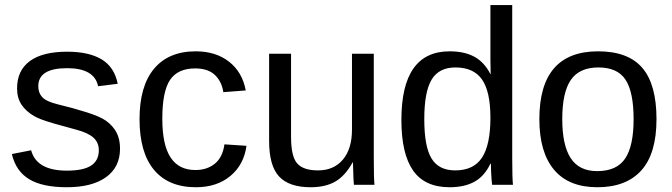

<svg xmlns="http://www.w3.org/2000/svg" viewBox="-20 -745 2708 774"><path d="M463.9 -146Q463.9 -71.3 407.5 -30.8Q351.1 9.8 249.5 9.8Q150.9 9.8 97.4 -22.7Q43.9 -55.2 27.8 -124L105.5 -139.2Q127.4 -57.1 249.5 -57.1Q316.4 -57.1 347.4 -77.6Q378.4 -98.1 378.4 -139.2Q378.4 -170.4 356.9 -189.9Q335.4 -209.5 287.6 -222.2Q231 -237.3 197.5 -247.1Q164.1 -256.8 146 -263.9Q127.9 -271 117.2 -277.3Q85 -295.9 66.9 -322.8Q48.8 -349.6 48.8 -388.7Q48.8 -460.9 100.3 -498.8Q151.9 -536.6 250.5 -536.6Q337.9 -536.6 389.4 -505.9Q440.9 -475.1 454.6 -407.2L375.5 -397.5Q360.4 -470.2 250.5 -470.2Q134.3 -470.2 134.3 -397.5Q134.3 -370.6 150.4 -353.3Q166.5 -335.9 211.9 -324.7Q272.9 -310.1 328.1 -292.7Q383.3 -275.4 407.2 -258.3Q435.1 -238.3 449.5 -211.2Q463.9 -184.1 463.9 -146Z M770 9.8Q659.2 9.8 600.8 -60.3Q542.5 -130.4 542.5 -264.6Q542.5 -397.9 601.1 -468Q659.7 -538.1 769 -538.1Q850.1 -538.1 903.6 -496.1Q957 -454.1 970.7 -380.4L880.4 -373.5Q873.5 -417.5 845.7 -443.4Q817.9 -469.2 766.6 -469.2Q696.8 -469.2 665.5 -422.9Q634.3 -376.5 634.3 -266.6Q634.3 -161.1 667.5 -110.4Q700.7 -59.6 767.6 -59.6Q814.5 -59.6 845.9 -85Q877.4 -110.4 884.8 -163.1L973.6 -157.2Q963.4 -81.1 908.7 -35.6Q854 9.8 770 9.8Z M1401.4 -90.3Q1371.1 -35.6 1331.3 -12.9Q1291.5 9.8 1232.4 9.8Q1145.5 9.8 1105.2 -33.4Q1064.9 -76.7 1064.9 -176.3V-528.3H1153.3V-193.4Q1153.3 -114.3 1178 -86.2Q1202.6 -58.1 1262.2 -58.1Q1325.7 -58.1 1362.3 -101.6Q1398.9 -145 1398.9 -222.2V-528.3H1486.8V-112.8Q1486.8 -20.5 1489.7 0H1406.7Q1406.2 -2.4 1405 -22.9Q1403.8 -43.5 1402.8 -90.3Z M1963.9 0Q1962.9 -5.4 1961.7 -20.3Q1960.4 -35.2 1959.7 -53.2Q1959 -71.3 1959 -85H1957Q1932.6 -34.2 1892.3 -12.2Q1852.1 9.8 1792.5 9.8Q1692.4 9.8 1645.3 -57.6Q1598.1 -125 1598.1 -261.7Q1598.1 -538.1 1792.5 -538.1Q1852.5 -538.1 1892.6 -516.1Q1932.6 -494.1 1957 -446.3H1958L1957 -505.4V-724.6H2044.9V-108.9Q2044.9 -26.4 2047.9 0ZM1690.4 -264.6Q1690.4 -153.8 1719.7 -106Q1749 -58.1 1814.9 -58.1Q1889.6 -58.1 1923.3 -109.9Q1957 -161.6 1957 -270.5Q1957 -375.5 1923.3 -424.3Q1889.6 -473.1 1815.9 -473.1Q1749.5 -473.1 1720 -424.1Q1690.4 -375 1690.4 -264.6Z M2626.5 -264.6Q2626.5 -126 2565.4 -58.1Q2504.4 9.8 2388.2 9.8Q2272.5 9.8 2213.4 -60.8Q2154.3 -131.3 2154.3 -264.6Q2154.3 -538.1 2391.1 -538.1Q2512.2 -538.1 2569.3 -471.4Q2626.5 -404.8 2626.5 -264.6ZM2534.2 -264.6Q2534.2 -374 2501.7 -423.6Q2469.2 -473.1 2392.6 -473.1Q2315.4 -473.1 2281 -422.6Q2246.6 -372.1 2246.6 -264.6Q2246.6 -160.2 2280.5 -107.7Q2314.5 -55.2 2387.2 -55.2Q2466.3 -55.2 2500.2 -106Q2534.2 -156.7 2534.2 -264.6Z"/></svg>

Font: Arimo
Style: Regular
Weight: 400
Designer: Steve Matteson
Foundry: Monotype Imaging Inc.
Version: Version 1.33